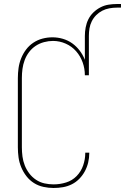

<svg xmlns="http://www.w3.org/2000/svg" viewBox="-20 -929 623 957"><path d="M247 8Q222 8 196.5 2.5Q171 -3 149.5 -16.5Q128 -30 112 -50.5Q96 -71 86 -95Q76 -119 72.5 -144Q69 -169 69 -195V-540Q69 -565 72.5 -590Q76 -615 85.5 -638.5Q95 -662 110 -682Q125 -702 146 -716Q167 -730 191.5 -736.5Q216 -743 242 -743Q268 -743 293.5 -735.5Q319 -728 340 -713Q361 -698 377 -677Q393 -656 403 -631V-750Q403 -771 407 -792.5Q411 -814 420.5 -833Q430 -852 445.5 -867Q461 -882 480 -892Q499 -902 520 -905.5Q541 -909 563 -909H583V-891H563Q544 -891 525 -887.5Q506 -884 489.5 -875.5Q473 -867 459.5 -853.5Q446 -840 437.5 -823Q429 -806 426 -787.5Q423 -769 423 -750V-554H403Q403 -587 392 -618Q381 -649 359.5 -673.5Q338 -698 307.5 -711.5Q277 -725 244 -725Q222 -725 199.5 -719Q177 -713 158 -700.5Q139 -688 125 -669.5Q111 -651 103 -629.5Q95 -608 92 -585.5Q89 -563 89 -540V-195Q89 -172 92 -149Q95 -126 103.5 -104.5Q112 -83 126 -64.5Q140 -46 159.5 -33Q179 -20 201.5 -15Q224 -10 247 -10Q279 -10 309.5 -19.5Q340 -29 362 -51.5Q384 -74 394.5 -104.5Q405 -135 405 -166V-168H425V-166Q425 -142 419.5 -119Q414 -96 403 -75.5Q392 -55 375.5 -38Q359 -21 338 -10.5Q317 0 294 4Q271 8 247 8Z"/></svg>

Font: Iosevka Curly Slab Thin
Style: Regular
Weight: 100
Monospace: yes
Designer: Belleve Invis
Foundry: Belleve Invis
Version: Version 22.1.2; ttfautohint (v1.8.4)